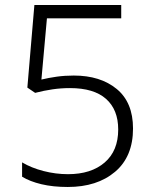

<svg xmlns="http://www.w3.org/2000/svg" viewBox="-20 -800 612 765"><path d="M250 -55Q191 -55 145 -66Q99 -77 68 -96V-153Q105 -131 153.5 -118.5Q202 -106 251 -106Q343 -106 397 -152.5Q451 -199 451 -284Q451 -363 402.5 -406Q354 -449 259 -449Q223 -449 189 -444Q155 -439 120 -430L89 -451L117 -780H463V-727H167L145 -483Q174 -490 206 -494.5Q238 -499 274 -499Q380 -499 445 -445.5Q510 -392 510 -288Q510 -176 438.5 -115.5Q367 -55 250 -55Z"/></svg>

Font: Noto Sans Malayalam UI Light
Style: Regular
Weight: 300
Designer: Jelle Bosma - Monotype Design Team
Foundry: Monotype Imaging Inc.
Version: Version 2.104; ttfautohint (v1.8.4.7-5d5b)